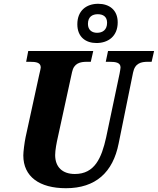

<svg xmlns="http://www.w3.org/2000/svg" viewBox="-20 -983 833 1013"><path d="M489 -756C551 -756 601 -792 601 -865C601 -931 556 -963 498 -963C436 -963 388 -927 388 -855C388 -788 432 -756 489 -756ZM492 -810C466 -810 444 -824 444 -857C444 -895 468 -908 496 -908C523 -908 545 -896 545 -863C545 -825 521 -810 492 -810ZM328 10C485 10 576 -74 606 -226L682 -600C692 -650 725 -657 760 -657H780L793 -714H550L538 -657H557C591 -657 616 -653 616 -627C616 -621 613 -607 611 -595L540 -258C516 -150 480 -65 375 -65C309 -65 271 -102 271 -165C271 -191 279 -232 285 -258L360 -602C370 -650 403 -657 439 -657H459L472 -714H129L118 -657H137C171 -657 195 -653 195 -627C195 -621 192 -612 187 -589L115 -259C109 -230 103 -182 103 -163C103 -51 188 10 328 10Z"/></svg>

Font: Noto Serif SemiCondensed Extra
Style: Italic
Weight: 800
Width: 4
Italic angle: -12°
Designer: Monotype Design Team
Foundry: Monotype Imaging Inc.
Version: Version 1.901